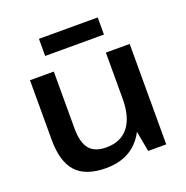

<svg xmlns="http://www.w3.org/2000/svg" viewBox="-130 -841 941 970"><g transform="rotate(-20 340.5 -356.0)"><path d="M196 -236Q196 -159 224.5 -124Q253 -89 315 -89Q394 -89 435 -141.5Q476 -194 476 -293L525 -369V-301Q525 -151 461.5 -71Q398 9 279 9Q170 9 119 -46.5Q68 -102 68 -220V-540H196ZM604 0H507L476 -168V-540H604ZM498 -721V-629H182V-721Z"/></g></svg>

Font: Pathway Extreme 12pt SemiBold
Style: Regular
Weight: 600
Version: Version 1.001;gftools[0.9.26]